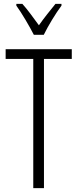

<svg xmlns="http://www.w3.org/2000/svg" viewBox="-20 -967 399 987"><path d="M206 0H151V-664H9V-714H349V-664H206ZM154 -788Q136 -823 110.5 -866Q85 -909 64 -938V-947H95Q114 -926 136.5 -896Q159 -866 180 -837Q202 -868 221 -892Q240 -916 265 -947H296V-938Q273 -907 247.5 -865Q222 -823 205 -788Z"/></svg>

Font: Noto Sans Telugu ExtraCondensed Light
Style: Regular
Weight: 300
Width: 2
Designer: Jelle Bosma - Monotype Design Team
Foundry: Monotype Imaging Inc.
Version: Version 2.005; ttfautohint (v1.8.4.7-5d5b)